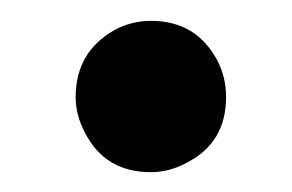

<svg xmlns="http://www.w3.org/2000/svg" viewBox="-20 -448 284 187"><path d="M53.7 -353.5Q53.7 -397.5 91.8 -418.9Q108.4 -427.7 127 -427.7Q170.9 -427.7 191.4 -389.6Q200.2 -373 200.2 -353.5Q200.2 -308.6 161.1 -289.1Q144.5 -280.3 127 -280.3Q82 -280.3 62.5 -319.3Q53.7 -335.9 53.7 -353.5Z"/></svg>

Font: Post No Bills Jaffna ExtraBold
Style: Regular
Weight: 800
Designer: Kosala Senevirathne, Siva Puranthara, Lasantha Premarathna, Tharique Azeez
Foundry: Mooniak
Version: Version 1.220 ; ttfautohint (v1.6)